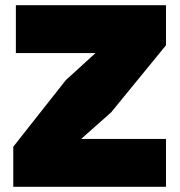

<svg xmlns="http://www.w3.org/2000/svg" viewBox="-20 -718 690 738"><path d="M31 0V-154L233 -410L347 -514H195H41V-698H618V-544L407 -286L292 -184H444H618V0Z"/></svg>

Font: Azeret Mono Thin Black
Style: Regular
Weight: 900
Version: Version 1.002